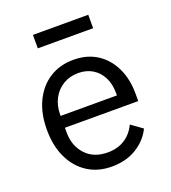

<svg xmlns="http://www.w3.org/2000/svg" viewBox="-132 -803 812 913"><g transform="rotate(-20 274.5 -346.5)"><path d="M279 12Q209 12 157 -21.5Q105 -55 76 -115.5Q47 -176 47 -258Q47 -340 76 -400.5Q105 -461 157 -494.5Q209 -528 279 -528Q348 -528 398 -495.5Q448 -463 475 -406Q502 -349 502 -276V-238H131V-214Q131 -147 171.5 -102.5Q212 -58 284 -58Q333 -58 369.5 -81Q406 -104 426 -147L483 -106Q458 -54 405 -21Q352 12 279 12ZM279 -461Q236 -461 202.5 -441Q169 -421 150 -385.5Q131 -350 131 -305V-298H416V-309Q416 -355 399 -389Q382 -423 351 -442Q320 -461 279 -461ZM139 -637V-705H419V-637Z"/></g></svg>

Font: IBM Plex Sans Var
Style: Regular
Weight: 400
Designer: Mike Abbink, Paul van der Laan, Pieter van Rosmalen
Foundry: Bold Monday
Version: Version 3.000